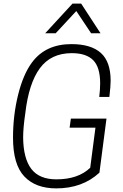

<svg xmlns="http://www.w3.org/2000/svg" viewBox="-20 -1033 680 1062"><path d="M291 9Q177 9 114.5 -57Q52 -123 52 -271Q52 -396 80.5 -510Q109 -624 158 -689Q233 -789 375 -789Q483 -789 537.5 -740.5Q592 -692 592 -586Q592 -558 585 -497H529Q534 -538 534 -572Q534 -661 495.5 -700Q457 -739 377 -739Q262 -739 200.5 -655.5Q139 -572 120 -407Q108 -326 108 -273Q109 -157 153 -99Q197 -41 292 -41Q412 -41 479 -105L508 -327H365L372 -377H569L530 -78Q436 9 291 9ZM536 -849H484L402 -972L288 -849H230L381 -1013H429Z"/></svg>

Font: Tanohe Sans Light
Style: Italic
Weight: 300
Designer: Village Type and Design LLC & Cristiano Sobral
Foundry: Cooper Hewitt Smithsonian Design Museum
Version: Version 1.00;September 29, 2021;FontCreator 13.0.0.2655 64-b